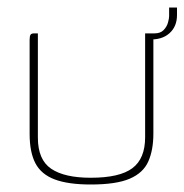

<svg xmlns="http://www.w3.org/2000/svg" viewBox="-20 -488 492 512"><path d="M81 -399V-121Q81 -62 116.5 -38Q152 -14 222 -14Q299 -14 333 -39.5Q367 -65 367 -122V-399Q368 -399 369.5 -399Q371 -399 372 -399Q373 -399 374.5 -399Q376 -399 377 -399Q383 -399 385.5 -397.5Q388 -396 388.5 -392.5Q389 -389 389 -382V-132Q389 -88 375.5 -57.5Q362 -27 326 -11.5Q290 4 222 4Q162 4 126 -9.5Q90 -23 74.5 -52.5Q59 -82 59 -131V-382Q59 -392 61.5 -395.5Q64 -399 71 -399Q74 -399 76 -399Q78 -399 81 -399ZM376 -383 371 -399H392Q408 -399 416.5 -408Q425 -417 428 -428Q431 -439 431 -445V-468H452V-448Q452 -417 431.5 -399Q411 -381 376 -383Z"/></svg>

Font: Genos Thin Thin
Style: Regular
Weight: 250
Version: Version 1.010